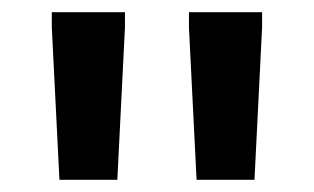

<svg xmlns="http://www.w3.org/2000/svg" viewBox="-20 -670 515 315"><path d="M77.5 -375H172.5L185 -625V-650H65V-625ZM302.5 -375H397.5L410 -625V-650H290V-625Z"/></svg>

Font: Familjen Grotesk GF
Style: Bold
Weight: 700
Designer: Anders Wikstroem, Jonas Baeckman, Matilda Gysing, Kristian Moeller
Foundry: Familjen STHLM AB
Version: Version 2.000; Beta; Release 4; Build 6